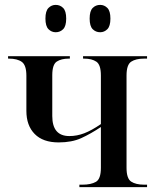

<svg xmlns="http://www.w3.org/2000/svg" viewBox="-20 -766 642 786"><path d="M390 -634Q372 -634 359.5 -646.5Q347 -659 347 -690Q347 -721 359.5 -733.5Q372 -746 390 -746Q407 -746 419.5 -733.5Q432 -721 432 -690Q432 -659 419.5 -646.5Q407 -634 390 -634ZM208 -634Q191 -634 178.5 -646.5Q166 -659 166 -690Q166 -721 178.5 -733.5Q191 -746 208 -746Q226 -746 238.5 -733.5Q251 -721 251 -690Q251 -659 238.5 -646.5Q226 -634 208 -634ZM305 0V-10H318Q352 -10 372.5 -21.5Q393 -33 393 -79V-246Q351 -218 312.5 -200.5Q274 -183 220 -183Q156 -183 122 -217.5Q88 -252 88 -312V-456Q88 -499 69.5 -512.5Q51 -526 17 -526H13V-536H266V-526H261Q231 -526 212.5 -514Q194 -502 194 -458V-291Q194 -209 264 -209Q295 -209 325 -220.5Q355 -232 393 -258V-457Q393 -501 374.5 -513.5Q356 -526 325 -526H320V-536H582V-526H569Q536 -526 517 -513.5Q498 -501 498 -457V-79Q498 -35 517 -22.5Q536 -10 570 -10H582V0Z"/></svg>

Font: Noto Serif Display SemiCondensed Medium
Style: Regular
Weight: 500
Width: 4
Designer: Monotype Design Team
Foundry: Monotype Imaging Inc.
Version: Version 2.009